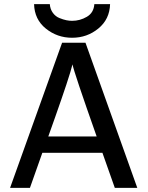

<svg xmlns="http://www.w3.org/2000/svg" viewBox="-20 -910 715 930"><path d="M28.8 0 280.8 -703.1H394L645 0H536.1L476.1 -169.9H185.1L125 0ZM145 -890.1H221.2Q223.1 -865.2 236.1 -847.7Q249 -830.1 268.1 -822.5Q287.1 -814.9 301.5 -812Q315.9 -809.1 329.1 -809.1Q367.2 -809.1 400.6 -828.6Q434.1 -848.1 437 -890.1H513.2Q511.2 -816.9 456.5 -772Q401.9 -727.1 329.1 -727.1Q257.3 -727.1 202.1 -771.5Q147 -815.9 145 -890.1ZM213.9 -249H448.2Q338.4 -560.1 331.1 -598.1Q323.2 -565.9 301.5 -500.5Q279.8 -435.1 248.3 -345.9Q216.8 -256.8 213.9 -249Z"/></svg>

Font: CMU Bright
Style: SemiBold
Weight: 600
Version: Version 0.7.0